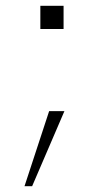

<svg xmlns="http://www.w3.org/2000/svg" viewBox="-20 -557 365 662"><path d="M64.5 85 149.4 -173.8H202.1L90.8 85ZM119.1 -457V-537.1H199.2V-457Z"/></svg>

Font: Gothic A1 Thin
Style: Regular
Weight: 250
Designer: HanYang I&C Co.,Ltd.
Foundry: HanYang I&C Co.,Ltd.
Version: Version 2.50